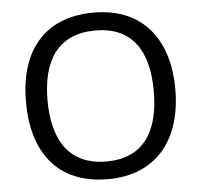

<svg xmlns="http://www.w3.org/2000/svg" viewBox="-52 -779 885 844"><g transform="rotate(-5 390.5 -357.5)"><path d="M720 -358C720 -580 606 -725 392 -725C168 -725 61 -578 61 -359C61 -138 168 10 391 10C606 10 720 -137 720 -358ZM156 -358C156 -538 230 -646 392 -646C553 -646 625 -538 625 -358C625 -178 553 -68 391 -68C230 -68 156 -178 156 -358Z"/></g></svg>

Font: Noto Sans Hebrew Droid Medium
Style: Regular
Weight: 500
Designer: Monotype Design Team
Foundry: Monotype Imaging Inc.
Version: Version 1.100